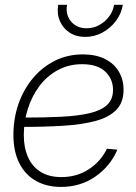

<svg xmlns="http://www.w3.org/2000/svg" viewBox="-20 -753 555 783"><path d="M228.5 9.3Q169.9 9.3 126.2 -15.6Q82.5 -40.5 58.6 -87.9Q34.7 -135.3 34.7 -202.6Q34.7 -270 55.4 -329.3Q76.2 -388.7 114.3 -434.1Q152.3 -479.5 204.1 -505.4Q255.9 -531.2 317.9 -531.2Q371.1 -531.2 408.2 -512.5Q445.3 -493.7 464.6 -460.9Q483.9 -428.2 483.9 -386.7Q483.9 -335.4 454.6 -305.2Q425.3 -274.9 370.6 -260Q315.9 -245.1 238.8 -240.2Q161.6 -235.4 65.4 -235.4L69.3 -273.4Q160.2 -273.4 229.5 -276.9Q298.8 -280.3 345.9 -291.5Q393.1 -302.7 417 -325.4Q440.9 -348.1 440.9 -386.2Q440.9 -431.2 409.2 -461.2Q377.4 -491.2 314.9 -491.2Q259.8 -491.2 215.6 -467Q171.4 -442.9 140.6 -401.9Q109.9 -360.8 93.5 -309.1Q77.1 -257.3 77.1 -201.7Q77.1 -151.4 94 -112.8Q110.8 -74.2 145 -52.5Q179.2 -30.8 230.5 -30.8Q293.5 -30.8 342.5 -63Q391.6 -95.2 416 -146.5L458.5 -142.6Q430.7 -76.2 369.6 -33.4Q308.6 9.3 228.5 9.3ZM327.6 -602.5Q290.5 -602.5 263.7 -620.1Q236.8 -637.7 224.1 -667.5Q211.4 -697.3 217.3 -733.4H253.4Q246.6 -692.9 269.8 -665.3Q293 -637.7 333.5 -637.7Q360.4 -637.7 384 -650.4Q407.7 -663.1 424.3 -684.8Q440.9 -706.5 445.3 -733.4H481Q475.1 -697.3 452.6 -667.5Q430.2 -637.7 397.5 -620.1Q364.7 -602.5 327.6 -602.5Z"/></svg>

Font: Inter 28pt ExtraLight
Style: Italic
Weight: 250
Italic angle: -9.3988°
Designer: Rasmus Andersson
Foundry: rsms
Version: Version 4.001;git-66647c0bb